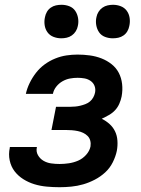

<svg xmlns="http://www.w3.org/2000/svg" viewBox="-20 -770 590 802"><path d="M229 12Q202 12 175 9.5Q148 7 123.5 -0.5Q99 -8 77.5 -21.5Q56 -35 41 -54.5Q26 -74 20.5 -100Q15 -126 21 -153V-156H134V-155Q130 -137 138.5 -122Q147 -107 161.5 -98.5Q176 -90 193.5 -87.5Q211 -85 229 -85Q248 -85 268 -88Q288 -91 306.5 -99Q325 -107 339.5 -123Q354 -139 358 -158Q360 -171 357 -182.5Q354 -194 346 -202Q338 -210 327.5 -215Q317 -220 305 -222.5Q293 -225 280.5 -226Q268 -227 256 -227H195L214 -324H275Q285 -324 295 -325Q305 -326 315.5 -328.5Q326 -331 336.5 -335Q347 -339 355.5 -346Q364 -353 369.5 -363Q375 -373 377 -383Q380 -398 375 -411Q370 -424 358.5 -432Q347 -440 333 -442.5Q319 -445 304 -445Q288 -445 272 -442Q256 -439 241 -430.5Q226 -422 215 -408Q204 -394 201 -378H88Q93 -401 104 -423.5Q115 -446 130.5 -466Q146 -486 166.5 -501Q187 -516 210.5 -525.5Q234 -535 257.5 -538.5Q281 -542 304 -542Q330 -542 355.5 -538.5Q381 -535 404 -526Q427 -517 446 -502Q465 -487 476 -466Q487 -445 490 -419.5Q493 -394 488 -367Q485 -352 478.5 -337Q472 -322 461 -310Q450 -298 435 -289.5Q420 -281 405 -274Q423 -265 437.5 -252Q452 -239 460.5 -221.5Q469 -204 470.5 -182.5Q472 -161 468 -140Q463 -116 451 -92Q439 -68 419.5 -50Q400 -32 376 -19.5Q352 -7 327.5 0Q303 7 278 9.5Q253 12 229 12ZM451 -610Q434 -610 418.5 -616Q403 -622 394 -635Q385 -648 382 -665Q379 -682 383 -699Q385 -710 391.5 -720.5Q398 -731 408 -738Q418 -745 429.5 -747.5Q441 -750 452 -750Q469 -750 484.5 -744Q500 -738 509.5 -725Q519 -712 521.5 -695Q524 -678 520 -661Q518 -650 512 -639.5Q506 -629 496 -622Q486 -615 474.5 -612.5Q463 -610 451 -610ZM236 -610Q219 -610 203.5 -616Q188 -622 178.5 -635Q169 -648 166.5 -665Q164 -682 168 -699Q170 -710 176 -720.5Q182 -731 192 -738Q202 -745 213.5 -747.5Q225 -750 237 -750Q254 -750 269.5 -744Q285 -738 294 -725Q303 -712 306 -695Q309 -678 305 -661Q303 -650 296.5 -639.5Q290 -629 280 -622Q270 -615 258.5 -612.5Q247 -610 236 -610Z"/></svg>

Font: Lode Term
Style: Bold Italic
Weight: 700
Italic angle: -11°
Monospace: yes
Designer: Belleve Invis
Foundry: Belleve Invis
Version: Version 29.2.0